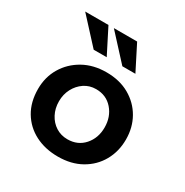

<svg xmlns="http://www.w3.org/2000/svg" viewBox="-152 -760 859 893"><g transform="rotate(30 277.5 -313.0)"><path d="M42 -216Q42 -280 72.5 -331Q103 -382 156.5 -412Q210 -442 280 -442Q351 -442 403.5 -412Q456 -382 485 -331Q514 -280 514 -216Q514 -152 485 -100.5Q456 -49 403 -19Q350 11 279 11Q210 11 156.5 -16.5Q103 -44 72.5 -95Q42 -146 42 -216ZM155 -215Q155 -177 171 -146.5Q187 -116 214.5 -98.5Q242 -81 277 -81Q332 -81 366 -119.5Q400 -158 400 -215Q400 -272 366 -311Q332 -350 277 -350Q242 -350 214.5 -331.5Q187 -313 171 -282.5Q155 -252 155 -215ZM52 -637H177L245 -503H175ZM206 -637H331L399 -503H329Z"/></g></svg>

Font: Synthetic SemiBold
Style: Regular
Weight: 600
Designer: Santiago Orozco
Foundry: Typemade
Version: Version 2.000; ttfautohint (v1.8.4.7-5d5b)